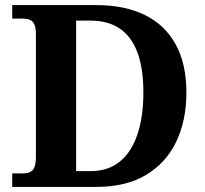

<svg xmlns="http://www.w3.org/2000/svg" viewBox="-20 -734 807 754"><path d="M28 0V-53H70Q85 -53 96.5 -57.5Q108 -62 114.5 -76Q121 -90 121 -118V-600Q121 -627 114 -640Q107 -653 95.5 -657Q84 -661 70 -661H28V-714H358Q469 -714 548 -675.5Q627 -637 669.5 -560.5Q712 -484 712 -370Q712 -261 672 -177.5Q632 -94 553.5 -47Q475 0 358 0ZM335 -62Q404 -62 450 -99Q496 -136 519.5 -205.5Q543 -275 543 -371Q543 -466 519.5 -528.5Q496 -591 450 -622Q404 -653 336 -653H279V-62Z"/></svg>

Font: Noto Serif Armenian
Style: Bold
Weight: 700
Version: Version 2.007